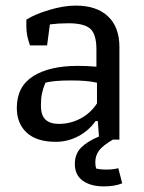

<svg xmlns="http://www.w3.org/2000/svg" viewBox="-20 -498 514 685"><path d="M416 156Q389 167 351 167Q303 167 275 146.5Q247 126 247 87Q247 51 269.5 28.5Q292 6 333 -11L329 -66H321Q296 -31 258.5 -11.5Q221 8 179 8Q111 8 75.5 -24.5Q40 -57 40 -113Q40 -189 98 -226Q156 -263 258 -263Q291 -263 324 -260V-322Q324 -376 302 -395.5Q280 -415 224 -415Q190 -415 158 -411L148 -336H87Q74 -371 74 -403V-428Q104 -447 155.5 -462.5Q207 -478 250 -478Q325 -478 365.5 -439.5Q406 -401 406 -331V0H383Q347 21 333.5 39Q320 57 320 81Q320 94 323 103Q336 107 361 107Q384 107 402 102ZM326 -203Q291 -211 234 -211Q171 -211 142 -203Q133 -181 129.5 -163.5Q126 -146 126 -122Q126 -86 142.5 -71Q159 -56 190 -56Q231 -56 267 -75Q303 -94 326 -129Z"/></svg>

Font: Athiti Medium
Style: Regular
Weight: 500
Designer: CadsonDemak Team
Foundry: CadsonDemak
Version: Version 1.033